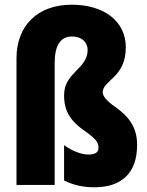

<svg xmlns="http://www.w3.org/2000/svg" viewBox="-20 -785 626 815"><path d="M514 -584C514 -697 419 -765 285 -765C140 -765 50 -677 50 -537V0H212V-517C212 -592 237 -630 285 -630C331 -630 352 -602 352 -573C352 -492 252 -478 252 -381C252 -335 262 -284 333 -234C387 -196 398 -182 398 -157C398 -140 386 -129 356 -129C325 -129 286 -144 252 -169V-19C295 3 340 10 380 10C497 10 562 -51 562 -170C562 -246 526 -291 468 -332C431 -358 416 -378 416 -393C416 -445 514 -455 514 -584Z"/></svg>

Font: Noto Sans Arabic ExtCond Blk
Style: Regular
Weight: 900
Width: 2
Designer: Monotype Design Team, Nadine Chahine, Nizar Qandah and Khaled Hosny
Foundry: Monotype Imaging Inc.
Version: Version 2.012